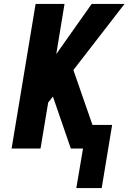

<svg xmlns="http://www.w3.org/2000/svg" viewBox="-20 -755 653 976"><path d="M368 201 402 0H340L249 -264L225 -234L186 0H39L161 -735H308L266 -480L446 -735H613L353 -399L450 -120H550L497 201Z"/></svg>

Font: Iosevka SS04 Heavy Extended
Style: Italic
Weight: 900
Width: 7
Italic angle: -9°
Monospace: yes
Designer: Belleve Invis
Foundry: Belleve Invis
Version: Version 19.0.0; ttfautohint (v1.8.4)